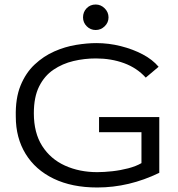

<svg xmlns="http://www.w3.org/2000/svg" viewBox="-20 -821 790 851"><path d="M411 10Q299 10 218 -29Q137 -68 93.5 -139Q50 -210 50 -304Q48 -385 71 -441.5Q94 -498 133.5 -535Q173 -572 220.5 -593Q268 -614 317 -622Q366 -630 407 -630Q462 -630 515.5 -616.5Q569 -603 612.5 -580Q656 -557 683 -525L626 -477Q587 -520 530 -541Q473 -562 405 -562Q354 -562 305.5 -550.5Q257 -539 217 -512Q177 -485 153.5 -438Q130 -391 130 -319Q130 -232 167 -174Q204 -116 268 -87Q332 -58 411 -58Q441 -58 477.5 -62Q514 -66 548.5 -75Q583 -84 607 -98V-235H419V-302H686V-55Q552 10 411 10ZM404 -688Q381 -688 364.5 -704.5Q348 -721 348 -744Q348 -768 364 -784.5Q380 -801 404 -801Q427 -801 444 -784Q461 -767 461 -744Q461 -721 444 -704.5Q427 -688 404 -688Z"/></svg>

Font: Inconsolata ExtraExpanded Thin
Style: Regular
Weight: 100
Width: 8
Monospace: yes
Designer: Raph Levien, Cyreal, Brenton Simpson
Foundry: Raph Levien, Cyreal, Google
Version: Version 3.100; ttfautohint (v1.8.4.7-5d5b)